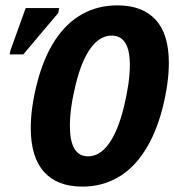

<svg xmlns="http://www.w3.org/2000/svg" viewBox="-20 -689 652 719"><path d="M288.1 9.8Q194.3 9.8 144.8 -45.4Q95.2 -100.6 95.2 -210Q95.2 -286.6 119.4 -379.9Q143.6 -473.1 185.8 -537.8Q228 -602.5 287.1 -635.7Q346.2 -668.9 419.9 -668.9Q513.2 -668.9 562.7 -615.2Q612.3 -561.5 612.3 -453.6Q612.3 -377 588.4 -283.4Q564.5 -189.9 521.7 -123.5Q479 -57.1 419.9 -23.7Q360.8 9.8 288.1 9.8ZM466.3 -445.8Q466.3 -555.7 397.9 -555.7Q354.5 -555.7 320.3 -509.8Q286.1 -463.9 263.9 -374.3Q241.7 -284.7 241.7 -217.8Q241.7 -103.5 310.1 -103.5Q353.5 -103.5 387.7 -150.9Q421.9 -198.2 444.1 -289.3Q466.3 -380.4 466.3 -445.8ZM16.1 -485.4 19.5 -501.5 76.2 -658.7H201.7L198.2 -640.6L67.4 -485.4Z"/></svg>

Font: Liberation Mono
Style: Bold Italic
Weight: 700
Italic angle: -12°
Monospace: yes
Designer: Steve Matteson
Foundry: Ascender Corporation
Version: Version 2.1.5